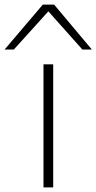

<svg xmlns="http://www.w3.org/2000/svg" viewBox="-93 -810 417 830"><path d="M95 0V-532H137V0ZM-73 -596 92 -790H141L304 -596H263L116 -761L-33 -596Z"/></svg>

Font: Georama Expanded ExtraLight
Style: Regular
Weight: 250
Width: 7
Designer: Jean-Baptiste Levee
Foundry: Production Type
Version: Version 1.001